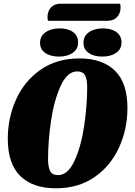

<svg xmlns="http://www.w3.org/2000/svg" viewBox="-20 -995 729 1035"><path d="M667 -413Q667 -299 621.5 -199.5Q576 -100 489 -40Q402 20 281 20Q157 20 89.5 -46Q22 -112 22 -247Q22 -361 67.5 -460.5Q113 -560 200 -620Q287 -680 408 -680Q532 -680 599.5 -614Q667 -548 667 -413ZM239 -137Q239 -96 250 -73.5Q261 -51 293 -51Q346 -51 381.5 -128Q417 -205 433.5 -315Q450 -425 450 -524Q450 -566 439 -588Q428 -610 396 -610Q343 -610 307.5 -533Q272 -456 255.5 -346Q239 -236 239 -137ZM630 -956Q630 -923 611 -903Q592 -883 561 -883H239Q236 -891 236 -902Q236 -935 255 -955Q274 -975 305 -975H627Q630 -968 630 -956ZM401 -766Q401 -730 372 -710Q343 -690 298 -690Q252 -690 224 -709.5Q196 -729 196 -764Q196 -801 226 -821.5Q256 -842 302 -842Q347 -842 374 -822Q401 -802 401 -766ZM635 -766Q635 -730 606 -710Q577 -690 531 -690Q486 -690 458 -709.5Q430 -729 430 -764Q430 -801 459.5 -821.5Q489 -842 535 -842Q580 -842 607.5 -822Q635 -802 635 -766Z"/></svg>

Font: Sansita ExtraBold Italic
Style: Regular
Weight: 800
Italic angle: -11°
Designer: Pablo Cosgaya
Foundry: Omnibus-Type
Version: Version 1.006